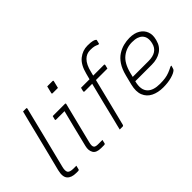

<svg xmlns="http://www.w3.org/2000/svg" viewBox="-57 -1262 1775 1775"><g transform="rotate(-45 830.0 -375.0)"><path d="M224 -640Q231 -668 238 -695Q245 -722 252 -750H291Q302 -750 299 -739Q262 -588 224 -436.5Q186 -285 148 -134Q135 -85 149 -65Q163 -47 210 -47H246L237 -11Q236 -4 231.5 -2Q227 0 223 0H198Q136 0 108 -32Q80 -64 98 -137Q130 -262 161.5 -388.5Q193 -515 224 -640Z M416 -526H575Q586 -526 583 -515Q558 -417 534 -319Q510 -221 484 -119Q471 -71 486 -56Q497 -45 528 -45H585Q583 -36 581 -28.5Q579 -21 577 -11Q576 -4 571.5 -2Q567 0 563 0H524Q461 0 441.5 -34Q422 -68 434 -116Q457 -211 479.5 -301Q502 -391 525 -481H415Q404 -481 407 -492Q409 -500 411.5 -509Q414 -518 416 -526ZM574 -756H643Q654 -756 651 -745L634 -676H565Q554 -676 557 -687Z M817 -11Q814 0 803 0H766Q772 -24 778 -49.5Q784 -75 791 -101Q815 -200 838.5 -294.5Q862 -389 885 -479H785Q780 -479 778 -482.5Q776 -486 777 -490Q779 -500 781 -508Q783 -516 786 -526H897Q901 -540 904.5 -554.5Q908 -569 912 -583Q936 -678 988 -719Q1040 -760 1103 -760Q1148 -760 1170 -754Q1192 -748 1199 -740Q1202 -737 1200 -731L1191 -695H1179Q1162 -704 1143.5 -708.5Q1125 -713 1092 -713Q1044 -713 1010 -679Q973 -642 955 -565L945 -526H1085Q1095 -526 1093 -515Q1091 -505 1088.5 -497Q1086 -489 1084 -479H934Q903 -355 873.5 -236Q844 -117 817 -11Z M1428 -536Q1492 -536 1532.5 -511Q1573 -486 1588.5 -445Q1604 -404 1591 -354L1588 -342Q1572 -279 1521.5 -246.5Q1471 -214 1400 -214H1183V-213Q1159 -119 1204 -74Q1243 -35 1328 -35Q1369 -35 1398 -39.5Q1427 -44 1453 -54Q1479 -64 1510 -80H1522Q1520 -72 1516.5 -62.5Q1513 -53 1511 -45Q1510 -41 1506 -37Q1486 -17 1436.5 -3.5Q1387 10 1327 10Q1258 10 1208 -15Q1158 -40 1137.5 -91Q1117 -142 1136 -219L1160 -314Q1177 -381 1206 -424.5Q1235 -468 1272.5 -492Q1310 -516 1350 -526Q1390 -536 1428 -536ZM1417 -491Q1344 -491 1288 -447.5Q1232 -404 1206 -304L1195 -259H1402Q1519 -259 1541 -350Q1559 -421 1521 -459Q1506 -474 1481 -482.5Q1456 -491 1417 -491Z"/></g></svg>

Font: Recursive Sn Lnr St Lt
Style: Italic
Weight: 300
Italic angle: -15°
Version: Version 1.079;hotconv 1.0.112;makeotfexe 2.5.65598; ttfautoh